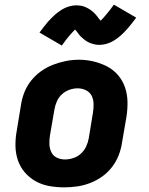

<svg xmlns="http://www.w3.org/2000/svg" viewBox="-20 -798 640 826"><path d="M256 8Q224 8 192.5 2.5Q161 -3 134 -18Q107 -33 87 -56Q67 -79 57 -108.5Q47 -138 46.5 -170.5Q46 -203 52 -235L70 -345Q74 -373 84.5 -400Q95 -427 113.5 -450.5Q132 -474 156.5 -491.5Q181 -509 208.5 -519.5Q236 -530 263.5 -535.5Q291 -541 320 -541Q352 -541 383 -533.5Q414 -526 441 -512Q468 -498 488 -474.5Q508 -451 518 -421.5Q528 -392 528.5 -359.5Q529 -327 524 -295L505 -185Q501 -157 490.5 -130Q480 -103 462 -79.5Q444 -56 419.5 -38.5Q395 -21 367.5 -10.5Q340 0 312 4Q284 8 256 8ZM259 -112Q277 -112 295.5 -118Q314 -124 328.5 -137.5Q343 -151 351 -168.5Q359 -186 362 -204L380 -314Q383 -333 382.5 -352Q382 -371 374 -386.5Q366 -402 349.5 -410Q333 -418 314 -418Q296 -418 278 -411.5Q260 -405 246 -392Q232 -379 224.5 -361.5Q217 -344 214 -326L195 -216Q192 -197 192.5 -178.5Q193 -160 200.5 -144Q208 -128 224 -120Q240 -112 259 -112ZM246 -602 150 -658Q160 -671 168.5 -682.5Q177 -694 185.5 -703.5Q194 -713 202 -721Q210 -729 218 -736Q226 -743 237.5 -751Q249 -759 260 -764Q271 -769 283.5 -772Q296 -775 308 -775Q313 -775 319 -774.5Q325 -774 330.5 -773Q336 -772 341.5 -770Q347 -768 352 -765.5Q357 -763 361.5 -760.5Q366 -758 370 -755Q374 -752 379 -748Q384 -744 387.5 -740Q391 -736 394.5 -732Q398 -728 400.5 -724.5Q403 -721 406 -717Q409 -713 413 -709Q420 -716 425 -721.5Q430 -727 437 -735.5Q444 -744 452.5 -754.5Q461 -765 470 -778L566 -722Q556 -709 547.5 -698Q539 -687 530.5 -677Q522 -667 514 -659Q506 -651 498 -644Q490 -637 478.5 -629Q467 -621 456 -616Q445 -611 432.5 -608Q420 -605 408 -605Q402 -605 396.5 -605.5Q391 -606 385.5 -607.5Q380 -609 374.5 -610.5Q369 -612 364 -614.5Q359 -617 354.5 -619.5Q350 -622 346 -625Q342 -628 337 -632.5Q332 -637 328 -640.5Q324 -644 321 -648Q318 -652 315.5 -655.5Q313 -659 309.5 -663.5Q306 -668 303 -671Q296 -664 291 -658.5Q286 -653 279 -645Q272 -637 263.5 -626Q255 -615 246 -602Z"/></svg>

Font: Iosevka Curly Heavy Extended
Style: Italic
Weight: 900
Width: 7
Italic angle: -9°
Monospace: yes
Designer: Belleve Invis
Foundry: Belleve Invis
Version: Version 11.1.0; ttfautohint (v1.8.3)